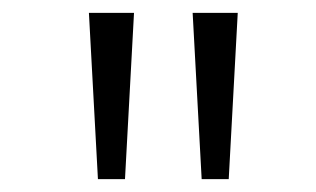

<svg xmlns="http://www.w3.org/2000/svg" viewBox="-20 -749 491 298"><path d="M132 -471H174L188 -729H118ZM293 -471H335L349 -729H279Z"/></svg>

Font: Noto Sans Devanagari UI Light
Style: Regular
Weight: 300
Designer: Jelle Bosma - Monotype Design Team
Foundry: Monotype Imaging Inc.
Version: Version 2.004